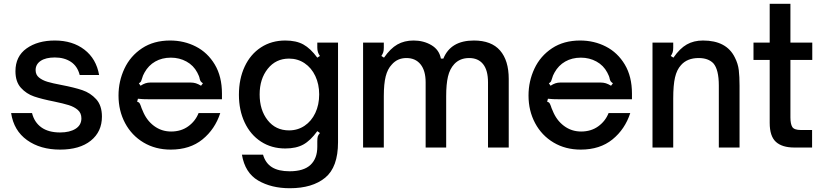

<svg xmlns="http://www.w3.org/2000/svg" viewBox="-20 -783 4366 1019"><path d="M39 -183H150Q162 -134 199.5 -107Q237 -80 299 -80Q350 -80 381 -99.5Q412 -119 412 -155Q412 -183 393 -199.5Q374 -216 345 -225Q316 -234 268 -244Q202 -257 161 -271Q120 -285 91 -317Q62 -349 62 -405Q62 -484 121 -526Q180 -568 271 -568Q365 -568 428 -519.5Q491 -471 506 -385H403Q391 -432 356 -455Q321 -478 271 -478Q223 -478 196 -460Q169 -442 169 -411Q169 -386 187 -371.5Q205 -357 231.5 -349Q258 -341 306 -332Q374 -319 417 -304.5Q460 -290 490.5 -256.5Q521 -223 521 -164Q521 -84 462 -36.5Q403 11 299 11Q194 11 123.5 -39.5Q53 -90 39 -183Z M609 -276Q609 -352 640.5 -419Q672 -486 734 -527Q796 -568 883 -568Q957 -568 1019.5 -536Q1082 -504 1120 -440.5Q1158 -377 1158 -286V-256H782Q733 -256 712 -259L708 -243Q717 -241 720.5 -235.5Q724 -230 728 -219Q730 -211 737 -196Q757 -145 797 -115Q837 -85 888 -85Q941 -85 979 -112.5Q1017 -140 1034 -183H1149Q1121 -97 1054.5 -43Q988 11 886 11Q805 11 742 -26.5Q679 -64 644 -129.5Q609 -195 609 -276ZM726 -328Q740 -337 752 -341Q764 -345 779 -345H990Q1007 -345 1019.5 -341Q1032 -337 1047 -328L1057 -341Q1048 -347 1045 -351.5Q1042 -356 1040 -364Q1038 -378 1027 -398Q1007 -436 969.5 -456.5Q932 -477 887 -477Q840 -477 804 -456.5Q768 -436 747 -398Q738 -383 733 -364Q731 -356 728.5 -351Q726 -346 717 -341Z M1264 38H1376Q1389 83 1423.5 104.5Q1458 126 1517 126Q1592 126 1628 92Q1664 58 1664 -4V-33Q1664 -50 1666.5 -58.5Q1669 -67 1678 -77L1664 -87Q1628 -37 1590 -16Q1552 5 1494 5Q1421 5 1365 -31.5Q1309 -68 1278.5 -133Q1248 -198 1248 -280Q1248 -364 1278.5 -429.5Q1309 -495 1365 -531.5Q1421 -568 1494 -568Q1552 -568 1590 -547Q1628 -526 1664 -477L1678 -486Q1664 -504 1664 -530V-557H1774V-28Q1774 104 1706 160Q1638 216 1518 216Q1420 216 1350 175Q1280 134 1264 38ZM1674 -282Q1674 -336 1653.5 -379.5Q1633 -423 1596.5 -447.5Q1560 -472 1514 -472Q1444 -472 1401 -418Q1358 -364 1358 -282Q1358 -199 1400.5 -145Q1443 -91 1514 -91Q1560 -91 1596.5 -115.5Q1633 -140 1653.5 -183.5Q1674 -227 1674 -282Z M1907 0V-557H2017V-530Q2017 -515 2014 -505.5Q2011 -496 2004 -486L2018 -477Q2052 -526 2089 -547Q2126 -568 2175 -568Q2228 -568 2269.5 -543.5Q2311 -519 2320 -472H2333Q2372 -568 2495 -568Q2588 -568 2634 -515Q2680 -462 2680 -364V0H2570V-346Q2570 -410 2544 -442.5Q2518 -475 2470 -475Q2421 -475 2391 -443Q2367 -417 2357.5 -376.5Q2348 -336 2348 -273V0H2239V-346Q2239 -408 2212 -441.5Q2185 -475 2137 -475Q2089 -475 2059 -440Q2037 -417 2027 -377.5Q2017 -338 2017 -273V0Z M2785 -276Q2785 -352 2816.5 -419Q2848 -486 2910 -527Q2972 -568 3059 -568Q3133 -568 3195.5 -536Q3258 -504 3296 -440.5Q3334 -377 3334 -286V-256H2958Q2909 -256 2888 -259L2884 -243Q2893 -241 2896.5 -235.5Q2900 -230 2904 -219Q2906 -211 2913 -196Q2933 -145 2973 -115Q3013 -85 3064 -85Q3117 -85 3155 -112.5Q3193 -140 3210 -183H3325Q3297 -97 3230.5 -43Q3164 11 3062 11Q2981 11 2918 -26.5Q2855 -64 2820 -129.5Q2785 -195 2785 -276ZM2902 -328Q2916 -337 2928 -341Q2940 -345 2955 -345H3166Q3183 -345 3195.5 -341Q3208 -337 3223 -328L3233 -341Q3224 -347 3221 -351.5Q3218 -356 3216 -364Q3214 -378 3203 -398Q3183 -436 3145.5 -456.5Q3108 -477 3063 -477Q3016 -477 2980 -456.5Q2944 -436 2923 -398Q2914 -383 2909 -364Q2907 -356 2904.5 -351Q2902 -346 2893 -341Z M3443 0V-557H3553V-530Q3553 -515 3550 -505.5Q3547 -496 3540 -486L3554 -477Q3588 -526 3625 -547Q3662 -568 3711 -568Q3836 -568 3880 -478Q3897 -445 3901 -410.5Q3905 -376 3905 -328V0H3795V-329Q3795 -414 3766 -447Q3739 -475 3688 -475Q3627 -475 3594 -437Q3572 -413 3562.5 -372Q3553 -331 3553 -261V0Z M4196 0Q4131 0 4098 -30Q4065 -60 4065 -131V-465H3979V-557H4065V-763H4175V-557H4291V-465H4175V-160Q4175 -125 4185 -109Q4195 -93 4231 -93H4290V0Z"/></svg>

Font: Open Sauce Sans Medium
Style: Regular
Weight: 500
Designer: Alfredo Marco Pradil
Foundry: Creative Sauce Fz LLC
Version: Version 1.477